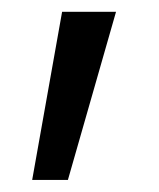

<svg xmlns="http://www.w3.org/2000/svg" viewBox="-20 -120 268 324"><path d="M84.8 -100.1H175.8L94.6 183.6H34.3Z"/></svg>

Font: Min Sans VF VF
Style: Regular
Weight: 400
Designer: Jinseong-Kim, NotoSansCJK, Nunito
Foundry: Jinseong-Kim
Version: Version 1.420;Glyphs 3.1.2 (3151)